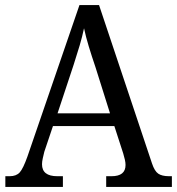

<svg xmlns="http://www.w3.org/2000/svg" viewBox="-20 -734 695 754"><path d="M1 0V-42H18Q44 -42 57.5 -57Q71 -72 88 -120L292 -714H369L577 -92Q587 -62 601.5 -52Q616 -42 644 -42H655V0H397V-42H418Q473 -42 473 -86Q473 -95 470.5 -106.5Q468 -118 464 -131L429 -239H188L154 -138Q151 -126 148 -112.5Q145 -99 145 -89Q145 -42 205 -42H227V0ZM206 -289H412L355 -470Q340 -514 328.5 -552Q317 -590 310 -623Q303 -590 293 -556Q283 -522 269 -479Z"/></svg>

Font: Noto Serif Tamil SemiCondensed
Style: Regular
Weight: 400
Width: 4
Designer: Indian Type Foundry, Tom Grace, and the Monotype Design Team
Foundry: Monotype Imaging Inc.
Version: Version 2.004; ttfautohint (v1.8.4.7-5d5b)